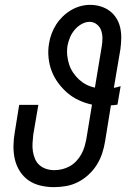

<svg xmlns="http://www.w3.org/2000/svg" viewBox="-20 -763 540 791"><path d="M202 8Q174 8 146.5 1.5Q119 -5 97.5 -20Q76 -35 61.5 -58Q47 -81 41 -107.5Q35 -134 35.5 -162.5Q36 -191 41 -219L59 -331H138L117 -208Q115 -191 114 -173.5Q113 -156 115.5 -139.5Q118 -123 124.5 -108Q131 -93 143 -82.5Q155 -72 171 -67Q187 -62 204 -62Q220 -62 236.5 -66Q253 -70 268 -78.5Q283 -87 295 -100Q307 -113 315.5 -128.5Q324 -144 328.5 -160Q333 -176 336 -192L359 -332Q331 -338 305 -350Q279 -362 258 -380Q237 -398 220 -421Q203 -444 193 -470Q183 -496 180 -525.5Q177 -555 182 -584Q185 -604 192.5 -624Q200 -644 211.5 -662Q223 -680 238.5 -695Q254 -710 272.5 -721Q291 -732 311 -737.5Q331 -743 351 -743Q374 -743 395 -736.5Q416 -730 432.5 -717.5Q449 -705 460 -687Q471 -669 475.5 -648Q480 -627 479.5 -604.5Q479 -582 476 -560L449 -401Q456 -402 463 -404Q470 -406 477 -408L464 -332Q458 -331 451 -330Q444 -329 437 -329L413 -181Q409 -156 401 -131.5Q393 -107 379 -84.5Q365 -62 345 -43.5Q325 -25 301.5 -13Q278 -1 252.5 3.5Q227 8 202 8ZM371 -402 399 -571Q402 -588 402 -605Q402 -622 397 -637Q392 -652 379 -662.5Q366 -673 349 -673Q332 -673 315.5 -663.5Q299 -654 287 -639.5Q275 -625 268 -608Q261 -591 258 -574Q255 -554 257 -534.5Q259 -515 265 -497Q271 -479 281.5 -463.5Q292 -448 305.5 -435.5Q319 -423 335.5 -414.5Q352 -406 371 -402Z"/></svg>

Font: Iosevka Slab Oblique
Style: Regular
Weight: 400
Italic angle: -9°
Monospace: yes
Designer: Belleve Invis
Foundry: Belleve Invis
Version: Version 11.1.1; ttfautohint (v1.8.3)